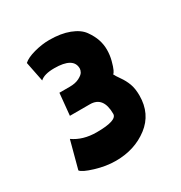

<svg xmlns="http://www.w3.org/2000/svg" viewBox="-105 -783 516 548"><g transform="rotate(-30 152.5 -509.0)"><path d="M124 -312Q92 -312 57.5 -322.5Q23 -333 17 -342L41 -432Q72 -410 117 -410Q184 -410 184 -432Q184 -489 140 -489H74L81 -561H115Q134 -561 146.5 -567.5Q159 -574 162.5 -580.5Q166 -587 166 -592Q166 -629 103 -629Q70 -629 56 -616L43 -681Q55 -692 81 -699Q107 -706 131 -706Q169 -706 196.5 -695.5Q224 -685 236.5 -667.5Q249 -650 254.5 -633.5Q260 -617 260 -600Q260 -582 255.5 -565Q251 -548 247 -539.5Q243 -531 240 -530Q243 -523 253 -509Q263 -495 269 -479Q275 -463 275 -440Q275 -380 230.5 -346Q186 -312 124 -312Z"/></g></svg>

Font: Cabin
Style: Bold
Weight: 700
Designer: Pablo Impallari
Foundry: Pablo Impallari. www.impallari.com Igino Marini. www.ikern.com
Version: Version 1.005